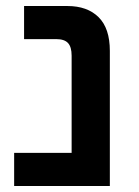

<svg xmlns="http://www.w3.org/2000/svg" viewBox="-20 -618 462 638"><path d="M27 0V-110H218V-433Q218 -462 206 -475Q194 -488 167 -488H60V-598H204Q270 -598 307.5 -561Q345 -524 345 -449V0Z"/></svg>

Font: Noto Sans Hebrew SemiBold
Style: Regular
Weight: 600
Designer: Monotype Design Team
Foundry: Monotype Imaging Inc.
Version: Version 2.003